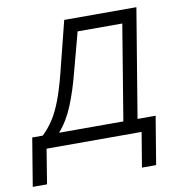

<svg xmlns="http://www.w3.org/2000/svg" viewBox="-149 -619 795 847"><g transform="rotate(-10 248.5 -195.5)"><path d="M-70.3 155.3 -34.7 -59.6H12.2Q40 -85.9 61.3 -118.7Q82.5 -151.4 100.6 -199Q118.7 -246.6 136.7 -316.9L194.3 -545.9H517.6L437 -59.6H518.1L482.4 155.3H418.9L444.8 0H19L-6.3 155.3ZM85.4 -59.6H373.5L443.8 -485.8H243.7L198.7 -316.9Q176.8 -231 150.4 -167Q124 -103 85.4 -59.6Z"/></g></svg>

Font: Inter Display Light
Style: Italic
Weight: 300
Italic angle: -9.39999°
Designer: Rasmus Andersson
Foundry: rsms
Version: Version 4.000;git-a52131595